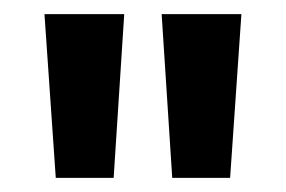

<svg xmlns="http://www.w3.org/2000/svg" viewBox="-20 -666 405 272"><path d="M209 -646H322L306 -414H224ZM43 -646H156L141 -414H59Z"/></svg>

Font: Ek Mukta
Style: Bold
Weight: 700
Designer: Girish Dalvi and Yashodeep Gholap
Foundry: Ek Type
Version: Version 2.538;PS 1.002;hotconv 16.6.51;makeotf.lib2.5.65220;